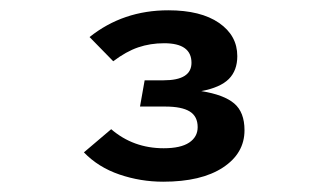

<svg xmlns="http://www.w3.org/2000/svg" viewBox="-20 -662 640 373"><path d="M441 -553Q441 -525 424.5 -508.5Q408 -492 371 -485Q415 -478 435 -461Q455 -444 455 -409Q455 -364 413 -336.5Q371 -309 297 -309Q253 -309 212 -323Q171 -337 143 -366L196 -411Q239 -374 298 -374Q331 -374 347.5 -385Q364 -396 364 -415Q364 -436 348.5 -445.5Q333 -455 301 -455H252L261 -506H298Q352 -506 352 -540Q352 -578 299 -578Q272 -578 248.5 -570Q225 -562 200 -543L154 -590Q219 -642 307 -642Q370 -642 405.5 -617.5Q441 -593 441 -553Z"/></svg>

Font: Fira Mono Medium
Style: Regular
Weight: 500
Designer: Carrois Corporate & Edenspiekermann AG
Foundry: Carrois Corporate GbR & Edenspiekermann AG
Version: Version 3.206